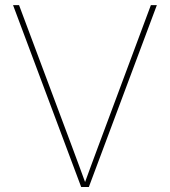

<svg xmlns="http://www.w3.org/2000/svg" viewBox="-20 -748 680 768"><path d="M304.7 0 32.2 -727.5H56.2L267.1 -164.1Q281.7 -125 296.1 -85.9Q310.5 -46.9 324.7 -7.8H315.9Q330.1 -46.9 344.5 -85.9Q358.9 -125 373.5 -164.1L583.5 -727.5H607.4L335.4 0Z"/></svg>

Font: Inter Thin
Style: Regular
Weight: 250
Designer: Rasmus Andersson
Foundry: rsms
Version: Version 4.001;git-66647c0bb